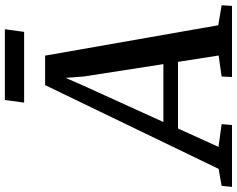

<svg xmlns="http://www.w3.org/2000/svg" viewBox="-178 -838 948 768"><g transform="rotate(-90 296.0 -454.0)"><path d="M-67.5 0 -63.5 -41.5 4.5 -53.5 339.5 -747.5H457.5L579 -55L659 -41.5L656.5 0H372L374 -41.5L458 -53.5L432.5 -216H166L92.5 -54L183.5 -41.5L180 0ZM192 -274.5H423.5L374 -593L368.5 -665.5L339 -598ZM280 -908.5H563L552.5 -831.5H269.5Z"/></g></svg>

Font: Merriweather 20pt Medium
Style: Italic
Weight: 500
Italic angle: -7.8°
Version: Version 2.101